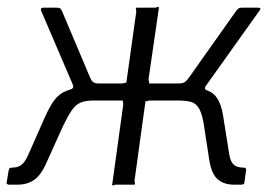

<svg xmlns="http://www.w3.org/2000/svg" viewBox="-25 -553 820 575"><path d="M3 0Q-1 0 -3.5 -1.5Q-6 -3 -5 -7L1 -43Q2 -47 4 -49Q6 -51 11 -51Q29 -51 39.5 -59.5Q50 -68 59 -88L109 -201Q124 -235 138.5 -254Q153 -273 175 -281.5Q197 -290 231 -290L242 -303H339Q346 -303 349 -305Q352 -307 353 -303L383 -517Q383 -523 382 -526.5Q381 -530 385 -530H437Q444 -530 447 -532Q450 -534 451 -530L420 -317Q420 -311 421.5 -307Q423 -303 419 -303H529L542 -290Q594 -290 615.5 -270.5Q637 -251 644 -201L662 -88Q666 -67 676 -59Q686 -51 705 -51Q713 -51 712 -43L707 -7Q707 -3 704.5 -1.5Q702 0 697 0H676Q646 0 627.5 -15.5Q609 -31 602 -72L586 -176Q581 -210 572 -226.5Q563 -243 548 -247.5Q533 -252 508 -252H425Q419 -252 415.5 -250Q412 -248 411 -252L378 -13Q378 -8 379 -4Q380 0 377 0H324Q318 0 315 2Q312 4 311 0L344 -239Q344 -245 343 -248.5Q342 -252 345 -252H254Q232 -252 217 -246Q202 -240 190.5 -223.5Q179 -207 164 -176L117 -72Q100 -31 79 -15.5Q58 0 28 0ZM268 -278 185 -285Q193 -287 194 -291.5Q195 -296 192 -302L99 -519Q94 -530 105 -530H145Q152 -530 155 -528Q158 -526 161 -519L243 -325Q248 -312 253.5 -307.5Q259 -303 270 -303ZM507 -278 510 -303Q523 -303 529.5 -308Q536 -313 544 -325L682 -520Q685 -524 688.5 -527Q692 -530 698 -530H748Q759 -530 752 -521L593 -298Q588 -292 589 -288Q590 -284 595 -281Z"/></svg>

Font: Libre Franklin Light
Style: Italic
Weight: 300
Italic angle: -8°
Designer: Pablo Impallari, Rodrigo Fuenzalida, Nhung Nguyen
Foundry: Impallari Type
Version: Version 3.000